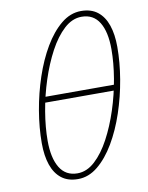

<svg xmlns="http://www.w3.org/2000/svg" viewBox="-84 -795 670 868"><g transform="rotate(-10 251.0 -361.0)"><path d="M204 12Q158 12 128.5 -11Q99 -34 84.5 -76Q70 -118 70 -176Q70 -247 83 -324Q96 -401 120.5 -474Q145 -547 179.5 -605.5Q214 -664 256.5 -699Q299 -734 348 -734Q394 -734 423.5 -711Q453 -688 467.5 -646Q482 -604 482 -546Q482 -475 469 -398Q456 -321 431.5 -248Q407 -175 372.5 -116.5Q338 -58 295.5 -23Q253 12 204 12ZM206 -14Q249 -14 286.5 -48.5Q324 -83 354.5 -140Q385 -197 407.5 -266Q430 -335 442 -406.5Q454 -478 454 -540Q454 -620 427 -664Q400 -708 346 -708Q303 -708 265.5 -673.5Q228 -639 197.5 -582Q167 -525 144.5 -456Q122 -387 110 -315.5Q98 -244 98 -182Q98 -103 125 -58.5Q152 -14 206 -14ZM116 -354 122 -380H439L432 -354Z"/></g></svg>

Font: Source Sans 3 ExtraLight
Style: Italic
Weight: 250
Italic angle: -11°
Designer: Paul D. Hunt
Foundry: Adobe
Version: Version 3.046;hotconv 1.0.118;makeotfexe 2.5.65603